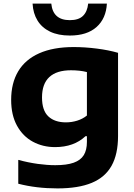

<svg xmlns="http://www.w3.org/2000/svg" viewBox="-20 -817 746 1067"><path d="M81.5 204V71.5Q137 86.5 190 93.8Q243 101 287 101Q351 101 389.5 87.2Q428 73.5 445.5 45.2Q463 17 463 -28.5V-60H455Q390.5 0.5 286 0.5Q218 0.5 162.5 -29.5Q107 -59.5 74.5 -118.5Q42 -177.5 42 -262Q42 -355 81.2 -420.8Q120.5 -486.5 198.2 -521Q276 -555.5 389.5 -555.5Q452 -555.5 518.2 -547Q584.5 -538.5 636 -523.5V-61.5Q636 40 600 104.2Q564 168.5 489.8 199.2Q415.5 230 299.5 230Q181.5 230 81.5 204ZM463 -175V-416.5Q424 -426.5 374.5 -426.5Q295 -426.5 254.2 -388.8Q213.5 -351 213.5 -275.5Q213.5 -203 248.8 -170Q284 -137 346.5 -137Q378.5 -137 409 -146.5Q439.5 -156 463 -175ZM161 -797H265Q274 -705 368 -705Q417 -705 441.2 -728.8Q465.5 -752.5 470 -797H574Q569.5 -714 516.5 -666.8Q463.5 -619.5 368 -619.5Q303.5 -619.5 258.2 -641.2Q213 -663 188.5 -702.8Q164 -742.5 161 -797Z"/></svg>

Font: Encode Sans Expanded
Style: Bold
Weight: 700
Width: 7
Designer: Multiple Designers
Foundry: Impallari Type
Version: Version 2.000